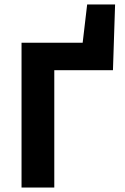

<svg xmlns="http://www.w3.org/2000/svg" viewBox="-20 -844 561 864"><path d="M76.9 0V-651.8H352L372.2 -823.8H497.9L488.3 -528.2H224.3V0Z"/></svg>

Font: SourceSans3VF
Style: Regular
Weight: 200
Designer: Paul D. Hunt
Foundry: Adobe
Version: Version 3.052;hotconv 1.1.0;makeotfexe 2.6.0